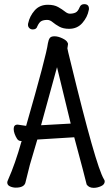

<svg xmlns="http://www.w3.org/2000/svg" viewBox="-20 -892 540 926"><path d="M432 14Q409 14 398 -2Q390 -37 338 -230L160 -219Q151 -186 124 -97L102 -9Q94 13 56 13Q42 13 28.5 7Q15 1 15 -12Q15 -17 19 -25Q53 -101 84 -211Q85 -211 85 -212H81Q69 -212 62 -223Q55 -234 50.5 -246.5Q46 -259 46 -270Q46 -291 65 -291L106 -285Q204 -626 211 -683Q214 -700 220 -708.5Q226 -717 243 -717Q260 -717 281 -707Q302 -697 306 -686Q308 -684 308 -679Q308 -674 306.5 -668.5Q305 -663 305 -659Q305 -655 321 -591Q442 -92 481 -28Q485 -23 485 -17Q485 -2 467 6Q449 14 432 14ZM178 -288 321 -296 255 -568ZM138 -750Q128 -750 121.5 -756.5Q115 -763 115 -772Q115 -778 116 -780Q123 -814 147 -841.5Q171 -869 211 -869Q241 -869 260.5 -858Q280 -847 293 -836.5Q306 -826 317 -826Q333 -826 344.5 -831.5Q356 -837 364 -857Q370 -872 386 -872Q409 -872 409 -850Q409 -845 408 -843Q402 -810 377.5 -781.5Q353 -753 313 -753Q285 -753 266 -763.5Q247 -774 234 -785Q221 -796 208 -796Q191 -796 180 -790.5Q169 -785 160 -765Q156 -750 138 -750Z"/></svg>

Font: LXGW WenKai Mono TC
Style: Bold
Weight: 700
Designer: LXGW / Fontworks Inc.
Foundry: LXGW / Fontworks Inc.
Version: Version 1.330